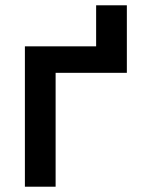

<svg xmlns="http://www.w3.org/2000/svg" viewBox="-20 -705 540 725"><path d="M74 0H190V-430H459V-685H343V-530H74Z"/></svg>

Font: Iosevka SS09
Style: Bold
Weight: 700
Monospace: yes
Designer: Belleve Invis
Foundry: Belleve Invis
Version: Version 5.2.1; ttfautohint (v1.8.3)